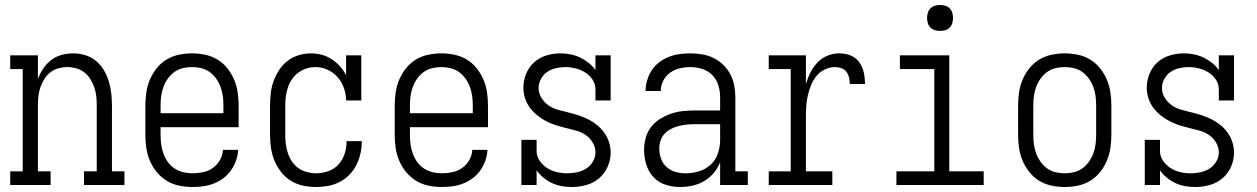

<svg xmlns="http://www.w3.org/2000/svg" viewBox="-20 -742 5040 770"><path d="M21 0V-55H71V-465H21V-520H132V-425Q140 -447 153 -466.5Q166 -486 184.5 -500.5Q203 -515 226 -521.5Q249 -528 273 -528Q297 -528 321 -521Q345 -514 364 -498.5Q383 -483 396 -461.5Q409 -440 416 -416.5Q423 -393 426 -369Q429 -345 429 -320V-55H479V0H317V-55H368V-320Q368 -338 366 -356.5Q364 -375 358 -392Q352 -409 342.5 -424.5Q333 -440 318.5 -451.5Q304 -463 286 -468Q268 -473 250 -473Q232 -473 214 -468Q196 -463 181.5 -451.5Q167 -440 157.5 -424.5Q148 -409 142 -392Q136 -375 134 -356.5Q132 -338 132 -320V-55H183V0Z M751 8Q725 8 698.5 2.5Q672 -3 649.5 -16.5Q627 -30 609.5 -51Q592 -72 581.5 -96.5Q571 -121 567 -147Q563 -173 563 -200V-320Q563 -346 567 -372.5Q571 -399 581.5 -423.5Q592 -448 609 -469Q626 -490 648.5 -503.5Q671 -517 697.5 -522.5Q724 -528 750 -528Q776 -528 802.5 -522.5Q829 -517 851.5 -503.5Q874 -490 891 -469Q908 -448 918.5 -423.5Q929 -399 933 -372.5Q937 -346 937 -320V-232H624V-200Q624 -181 626.5 -162.5Q629 -144 635.5 -126Q642 -108 653 -92.5Q664 -77 680 -66.5Q696 -56 714.5 -51.5Q733 -47 751 -47Q773 -47 794.5 -51.5Q816 -56 833.5 -68.5Q851 -81 862 -100Q873 -119 874 -141H935Q934 -119 926.5 -98Q919 -77 906.5 -59Q894 -41 876 -27.5Q858 -14 837.5 -6Q817 2 795 5Q773 8 751 8ZM876 -288V-320Q876 -339 873.5 -357.5Q871 -376 864.5 -393.5Q858 -411 847 -426.5Q836 -442 821 -453Q806 -464 787.5 -468.5Q769 -473 750 -473Q731 -473 712.5 -468.5Q694 -464 679 -453Q664 -442 653 -426.5Q642 -411 635.5 -393.5Q629 -376 626.5 -357.5Q624 -339 624 -320V-288Z M1247 8Q1221 8 1195 2.5Q1169 -3 1146.5 -17Q1124 -31 1107.5 -52Q1091 -73 1081 -97Q1071 -121 1067 -147.5Q1063 -174 1063 -200V-320Q1063 -345 1066 -369.5Q1069 -394 1077.5 -417.5Q1086 -441 1100 -462Q1114 -483 1133.5 -498Q1153 -513 1177.5 -520.5Q1202 -528 1227 -528Q1248 -528 1269.5 -522.5Q1291 -517 1309.5 -505Q1328 -493 1343 -476.5Q1358 -460 1368 -440V-520H1429V-339H1368Q1368 -364 1359.5 -388.5Q1351 -413 1334.5 -432Q1318 -451 1294.5 -462Q1271 -473 1246 -473Q1227 -473 1209.5 -467.5Q1192 -462 1177 -451Q1162 -440 1151.5 -425Q1141 -410 1135 -392.5Q1129 -375 1126.5 -356.5Q1124 -338 1124 -320V-200Q1124 -181 1126.5 -162.5Q1129 -144 1135 -126.5Q1141 -109 1151.5 -93.5Q1162 -78 1177 -67.5Q1192 -57 1210.5 -52Q1229 -47 1247 -47Q1272 -47 1296.5 -55.5Q1321 -64 1337.5 -82.5Q1354 -101 1362 -125Q1370 -149 1370 -174V-176H1431V-174Q1431 -150 1425.5 -126Q1420 -102 1409 -80Q1398 -58 1380.5 -40.5Q1363 -23 1341.5 -12Q1320 -1 1296 3.5Q1272 8 1247 8Z M1751 8Q1725 8 1698.5 2.5Q1672 -3 1649.5 -16.5Q1627 -30 1609.5 -51Q1592 -72 1581.5 -96.5Q1571 -121 1567 -147Q1563 -173 1563 -200V-320Q1563 -346 1567 -372.5Q1571 -399 1581.5 -423.5Q1592 -448 1609 -469Q1626 -490 1648.5 -503.5Q1671 -517 1697.5 -522.5Q1724 -528 1750 -528Q1776 -528 1802.5 -522.5Q1829 -517 1851.5 -503.5Q1874 -490 1891 -469Q1908 -448 1918.5 -423.5Q1929 -399 1933 -372.5Q1937 -346 1937 -320V-232H1624V-200Q1624 -181 1626.5 -162.5Q1629 -144 1635.5 -126Q1642 -108 1653 -92.5Q1664 -77 1680 -66.5Q1696 -56 1714.5 -51.5Q1733 -47 1751 -47Q1773 -47 1794.5 -51.5Q1816 -56 1833.5 -68.5Q1851 -81 1862 -100Q1873 -119 1874 -141H1935Q1934 -119 1926.5 -98Q1919 -77 1906.5 -59Q1894 -41 1876 -27.5Q1858 -14 1837.5 -6Q1817 2 1795 5Q1773 8 1751 8ZM1876 -288V-320Q1876 -339 1873.5 -357.5Q1871 -376 1864.5 -393.5Q1858 -411 1847 -426.5Q1836 -442 1821 -453Q1806 -464 1787.5 -468.5Q1769 -473 1750 -473Q1731 -473 1712.5 -468.5Q1694 -464 1679 -453Q1664 -442 1653 -426.5Q1642 -411 1635.5 -393.5Q1629 -376 1626.5 -357.5Q1624 -339 1624 -320V-288Z M2273 8Q2253 8 2233 4.5Q2213 1 2194.5 -7.5Q2176 -16 2160 -29Q2144 -42 2132 -59V0H2071V-181H2132V-136Q2132 -115 2144.5 -97Q2157 -79 2174.5 -68Q2192 -57 2212.5 -52Q2233 -47 2254 -47Q2274 -47 2293.5 -51Q2313 -55 2330 -65.5Q2347 -76 2357.5 -93.5Q2368 -111 2368 -131Q2368 -152 2356.5 -171Q2345 -190 2327.5 -201.5Q2310 -213 2289.5 -218.5Q2269 -224 2248.5 -229Q2228 -234 2207.5 -240.5Q2187 -247 2168.5 -257Q2150 -267 2133.5 -280.5Q2117 -294 2104.5 -311Q2092 -328 2085.5 -348.5Q2079 -369 2079 -390Q2079 -419 2090 -446Q2101 -473 2122 -492Q2143 -511 2171 -519.5Q2199 -528 2228 -528Q2248 -528 2268 -524Q2288 -520 2306 -511.5Q2324 -503 2340 -490.5Q2356 -478 2368 -461V-520H2429V-339H2368V-384Q2368 -405 2356 -423Q2344 -441 2326 -452Q2308 -463 2287.5 -468Q2267 -473 2247 -473Q2228 -473 2209 -468.5Q2190 -464 2174.5 -453.5Q2159 -443 2149.5 -425.5Q2140 -408 2140 -389Q2140 -368 2151.5 -349.5Q2163 -331 2180.5 -319Q2198 -307 2218.5 -301.5Q2239 -296 2259.5 -291Q2280 -286 2300 -279.5Q2320 -273 2339 -263.5Q2358 -254 2374.5 -240.5Q2391 -227 2403.5 -209.5Q2416 -192 2422.5 -171.5Q2429 -151 2429 -130Q2429 -101 2417 -73.5Q2405 -46 2382.5 -27Q2360 -8 2331.5 0Q2303 8 2273 8Z M2707 8Q2678 8 2649.5 -1Q2621 -10 2601 -31.5Q2581 -53 2572 -82Q2563 -111 2563 -140Q2563 -165 2569.5 -189Q2576 -213 2591 -232.5Q2606 -252 2627 -265Q2648 -278 2671 -286Q2694 -294 2718.5 -296.5Q2743 -299 2768 -299H2868V-352Q2868 -376 2861 -399.5Q2854 -423 2837 -440.5Q2820 -458 2796.5 -465.5Q2773 -473 2748 -473Q2727 -473 2706 -468Q2685 -463 2667.5 -450.5Q2650 -438 2640 -418.5Q2630 -399 2630 -377H2569Q2569 -399 2575.5 -420.5Q2582 -442 2594 -460.5Q2606 -479 2624 -492.5Q2642 -506 2662.5 -514Q2683 -522 2704.5 -525Q2726 -528 2748 -528Q2772 -528 2796 -524Q2820 -520 2841.5 -509.5Q2863 -499 2880.5 -482Q2898 -465 2909 -444Q2920 -423 2924.5 -399.5Q2929 -376 2929 -352V-55H2979V0H2868V-91Q2858 -67 2841.5 -47.5Q2825 -28 2803.5 -15.5Q2782 -3 2757.5 2.5Q2733 8 2707 8ZM2730 -47Q2757 -47 2783.5 -55Q2810 -63 2830 -81.5Q2850 -100 2859 -126.5Q2868 -153 2868 -180V-244H2768Q2751 -244 2735 -242.5Q2719 -241 2703 -237Q2687 -233 2672 -225.5Q2657 -218 2645.5 -206Q2634 -194 2629 -178Q2624 -162 2624 -146Q2624 -126 2631 -106Q2638 -86 2653.5 -72Q2669 -58 2689 -52.5Q2709 -47 2730 -47Z M3063 0V-55H3151V-465H3063V-520H3212V-405Q3219 -429 3230 -451Q3241 -473 3258 -491Q3275 -509 3298 -518.5Q3321 -528 3346 -528Q3361 -528 3376 -524.5Q3391 -521 3404 -513Q3417 -505 3426 -492.5Q3435 -480 3440 -465.5Q3445 -451 3447 -435.5Q3449 -420 3449 -405H3388Q3388 -418 3385 -431Q3382 -444 3374.5 -454Q3367 -464 3354.5 -468.5Q3342 -473 3329 -473Q3308 -473 3288 -463.5Q3268 -454 3254.5 -437.5Q3241 -421 3233 -401Q3225 -381 3220 -360.5Q3215 -340 3213.5 -318.5Q3212 -297 3212 -276V-55H3318V0Z M3575 0V-55H3727V-465H3589V-520H3787V-55H3925V0ZM3750 -618Q3739 -618 3729 -621Q3719 -624 3711.5 -631.5Q3704 -639 3701 -649Q3698 -659 3698 -670Q3698 -681 3701 -691Q3704 -701 3711.5 -708.5Q3719 -716 3729 -719Q3739 -722 3750 -722Q3761 -722 3771 -719Q3781 -716 3788.5 -708.5Q3796 -701 3799 -691Q3802 -681 3802 -670Q3802 -659 3799 -649Q3796 -639 3788.5 -631.5Q3781 -624 3771 -621Q3761 -618 3750 -618Z M4250 8Q4224 8 4197.5 2.5Q4171 -3 4148.5 -16.5Q4126 -30 4109 -51Q4092 -72 4081.5 -96.5Q4071 -121 4067 -147.5Q4063 -174 4063 -200V-320Q4063 -346 4067 -372.5Q4071 -399 4081.5 -423.5Q4092 -448 4109 -469Q4126 -490 4148.5 -503.5Q4171 -517 4197.5 -522.5Q4224 -528 4250 -528Q4276 -528 4302.5 -522.5Q4329 -517 4351.5 -503.5Q4374 -490 4391 -469Q4408 -448 4418.5 -423.5Q4429 -399 4433 -372.5Q4437 -346 4437 -320V-200Q4437 -174 4433 -147.5Q4429 -121 4418.5 -96.5Q4408 -72 4391 -51Q4374 -30 4351.5 -16.5Q4329 -3 4302.5 2.5Q4276 8 4250 8ZM4250 -47Q4269 -47 4287.5 -51.5Q4306 -56 4321 -67Q4336 -78 4347 -93.5Q4358 -109 4364.5 -126.5Q4371 -144 4373.5 -162.5Q4376 -181 4376 -200V-320Q4376 -339 4373.5 -357.5Q4371 -376 4364.5 -393.5Q4358 -411 4347 -426.5Q4336 -442 4321 -453Q4306 -464 4287.5 -468.5Q4269 -473 4250 -473Q4231 -473 4212.5 -468.5Q4194 -464 4179 -453Q4164 -442 4153 -426.5Q4142 -411 4135.5 -393.5Q4129 -376 4126.5 -357.5Q4124 -339 4124 -320V-200Q4124 -181 4126.5 -162.5Q4129 -144 4135.5 -126.5Q4142 -109 4153 -93.5Q4164 -78 4179 -67Q4194 -56 4212.5 -51.5Q4231 -47 4250 -47Z M4773 8Q4753 8 4733 4.5Q4713 1 4694.5 -7.5Q4676 -16 4660 -29Q4644 -42 4632 -59V0H4571V-181H4632V-136Q4632 -115 4644.5 -97Q4657 -79 4674.5 -68Q4692 -57 4712.5 -52Q4733 -47 4754 -47Q4774 -47 4793.5 -51Q4813 -55 4830 -65.5Q4847 -76 4857.5 -93.5Q4868 -111 4868 -131Q4868 -152 4856.5 -171Q4845 -190 4827.5 -201.5Q4810 -213 4789.5 -218.5Q4769 -224 4748.5 -229Q4728 -234 4707.5 -240.5Q4687 -247 4668.5 -257Q4650 -267 4633.5 -280.5Q4617 -294 4604.5 -311Q4592 -328 4585.5 -348.5Q4579 -369 4579 -390Q4579 -419 4590 -446Q4601 -473 4622 -492Q4643 -511 4671 -519.5Q4699 -528 4728 -528Q4748 -528 4768 -524Q4788 -520 4806 -511.5Q4824 -503 4840 -490.5Q4856 -478 4868 -461V-520H4929V-339H4868V-384Q4868 -405 4856 -423Q4844 -441 4826 -452Q4808 -463 4787.5 -468Q4767 -473 4747 -473Q4728 -473 4709 -468.5Q4690 -464 4674.5 -453.5Q4659 -443 4649.5 -425.5Q4640 -408 4640 -389Q4640 -368 4651.5 -349.5Q4663 -331 4680.5 -319Q4698 -307 4718.5 -301.5Q4739 -296 4759.5 -291Q4780 -286 4800 -279.5Q4820 -273 4839 -263.5Q4858 -254 4874.5 -240.5Q4891 -227 4903.5 -209.5Q4916 -192 4922.5 -171.5Q4929 -151 4929 -130Q4929 -101 4917 -73.5Q4905 -46 4882.5 -27Q4860 -8 4831.5 0Q4803 8 4773 8Z"/></svg>

Font: Iosevka Curly Slab Light
Style: Regular
Weight: 300
Monospace: yes
Designer: Belleve Invis
Foundry: Belleve Invis
Version: Version 22.1.2; ttfautohint (v1.8.4)